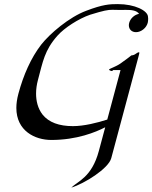

<svg xmlns="http://www.w3.org/2000/svg" viewBox="-20 -667 726 915"><path d="M685.2 -587.9C683.1 -616.1 623.6 -647.5 541 -647.5C502.7 -647.5 469.9 -645.9 390.9 -615.7C309.5 -585.4 217 -506.3 176.2 -454.1C127.6 -391.1 91.6 -309.6 67.6 -220.2C61 -195.4 57.9 -172.9 57.9 -152.7C57.9 -43.5 146.1 0 224.4 0C346.5 0 436 -37.1 481.4 -60.5L451 52.7C417.3 178.7 349.3 197.3 319.8 227.1C381.5 208.5 496.9 136.7 510.2 86.9L639.1 -394C642.4 -406.3 646 -418 642.6 -418C636.7 -418 629.9 -412.6 623.4 -408.2C617.3 -403.8 605.8 -402.8 605.8 -402.8C605.8 -402.8 579.7 -381.8 554.6 -364.7C533.4 -349.6 501.5 -339.8 500 -335.9C498.5 -332 509.8 -328.6 512.7 -328.6C516.1 -328.6 519.2 -333 519.2 -333H554.4L491.2 -97.2C444.2 -82 380.3 -65.9 327.5 -65.9C262.1 -65.9 212.6 -83.5 182.7 -121.1C160.2 -150.1 151.9 -186 151.9 -221C151.9 -243.1 155.3 -264.9 160.4 -284.2C184.4 -373.5 191.8 -426.8 253.5 -496.6C286.5 -534.2 354.9 -578.1 409.2 -596.7C475.3 -617.1 494 -620.3 515.2 -620.3C524.9 -620.3 535.1 -619.6 550.6 -619.6C560.6 -619.6 570.4 -619.9 579.9 -619.9C607 -619.9 630.6 -617.7 642.8 -601.1C621.3 -597.2 601.4 -579.6 595.7 -558.1C594.6 -554.1 594.1 -550.2 594.1 -546.5C594.1 -527.6 607.4 -513.7 628.2 -513.7C652.6 -513.7 677.5 -533.7 684 -558.1C685.3 -563 686.1 -570.8 686.1 -577.6C686.1 -581.7 685.8 -585.5 685.2 -587.9Z"/></svg>

Font: Pierce
Style: Oblique
Weight: 400
Italic angle: -15°
Version: Version 0.2.0